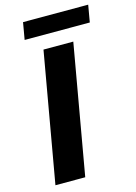

<svg xmlns="http://www.w3.org/2000/svg" viewBox="-129 -934 709 1002"><g transform="rotate(-15 225.5 -433.0)"><path d="M165 -700H326L203 0H42ZM99 -866H451L435 -774H83Z"/></g></svg>

Font: Sarabun ExtraBold
Style: Italic
Weight: 800
Italic angle: -10°
Designer: Suppakit Chalermlarp | Katatrad Co.,Ltd.
Foundry: Cadson Demak Co.,Ltd.
Version: Version 1.000; ttfautohint (v1.6)